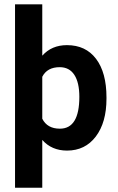

<svg xmlns="http://www.w3.org/2000/svg" viewBox="-20 -675 551 898"><path d="M478 -219.2V-213.4Q478 -102.5 428.2 -36.6Q378.4 29.3 293.5 29.3Q221.7 29.3 177.7 -20.5V203.1H50.3V-654.8H177.7V-414.6Q221.7 -463.9 293 -463.9Q380.9 -463.9 429.4 -399.7Q478 -335.4 478 -219.2ZM259.8 -73.2H260.3Q351.1 -73.2 351.1 -222.2Q351.1 -289.1 327.6 -325Q304.2 -360.8 259.3 -360.8Q200.7 -360.8 177.7 -315.9V-119.6Q201.2 -73.2 259.8 -73.2Z"/></svg>

Font: Yantramanav
Style: Bold
Weight: 700
Version: Version 1.001;PS 1.0;hotconv 1.0.72;makeotf.lib2.5.5900; ttf